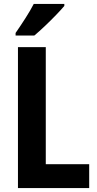

<svg xmlns="http://www.w3.org/2000/svg" viewBox="-20 -953 492 973"><path d="M71 0V-714H212V-121H432V0ZM306 -923Q291 -905 264 -877Q237 -849 207.5 -821Q178 -793 154 -773H59V-786Q84 -822 109 -861Q134 -900 151 -933H306Z"/></svg>

Font: Noto Sans Lao Condensed
Style: Bold
Weight: 700
Width: 3
Designer: Monotype Design Team
Foundry: Monotype Imaging Inc.
Version: Version 2.003; ttfautohint (v1.8.4.7-5d5b)